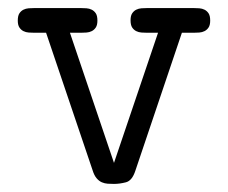

<svg xmlns="http://www.w3.org/2000/svg" viewBox="-20 -451 565 475"><path d="M24 -400Q24 -412 28 -418Q32 -424 38 -427Q44 -430 51 -430.5Q58 -431 64 -431H181Q187 -431 194 -430.5Q201 -430 207 -427Q213 -424 217 -418Q221 -412 221 -400Q221 -389 217 -383Q213 -377 207 -374Q201 -371 194 -370.5Q187 -370 181 -370H153L262 -48L371 -370H343Q337 -370 330 -370.5Q323 -371 317 -374Q311 -377 307 -383Q303 -389 303 -401Q303 -412 307 -418Q311 -424 317 -427Q323 -430 330 -430.5Q337 -431 343 -431H460Q466 -431 473 -430.5Q480 -430 486 -427Q492 -424 496 -418Q500 -412 500 -400Q500 -389 496 -383Q492 -377 486 -374Q480 -371 473 -370.5Q466 -370 460 -370H430L315 -29Q307 -4 291.5 0Q276 4 262 4Q254 4 246.5 3.5Q239 3 232 0Q225 -3 219 -10Q213 -17 209 -30L94 -370H64Q58 -370 51 -370.5Q44 -371 38 -374Q32 -377 28 -383Q24 -389 24 -400Z"/></svg>

Font: CMU Typewriter Custom
Style: Regular
Weight: 500
Monospace: yes
Version: Version 0.7.0